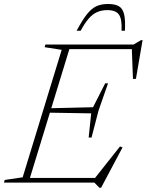

<svg xmlns="http://www.w3.org/2000/svg" viewBox="-46 -894 718 940"><path d="M256 -650 172.5 -663 176.5 -676H300.5L93.5 0H-26.5L-23 -13L65 -26ZM599 -664 619.5 -653.5H258L265.5 -676H608L644.5 -697.5H652L619.5 -508L605 -507.5ZM440.5 25 416 0H58.5L66.5 -23H445.5L409.5 -10.5L541.5 -177L554 -172.5L449 25ZM402 -220.5H388L400.5 -339L188 -342.5L195 -364L409.5 -369L469 -486H483L436.5 -353ZM479.5 -844.5Q451.5 -844.5 429 -834.5Q406.5 -824.5 387.5 -802.2Q368.5 -780 349 -743.5H329Q357.5 -796.5 380 -824.8Q402.5 -853 426.5 -863.8Q450.5 -874.5 483 -874.5Q516.5 -874.5 535.5 -863.8Q554.5 -853 561.5 -824.5Q568.5 -796 565.5 -743.5H549Q552 -798.5 537 -821.5Q522 -844.5 479.5 -844.5Z"/></svg>

Font: Newsreader 16pt 16pt ExtraLight
Style: Italic
Weight: 250
Italic angle: -17°
Version: Version 1.003